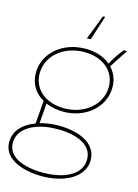

<svg xmlns="http://www.w3.org/2000/svg" viewBox="-98 -777 751 1043"><g transform="rotate(10 277.0 -256.0)"><path d="M286 -165C403 -165 502 -245 502 -358C502 -394 490 -427 469 -453L545 -550L527 -552C497 -520 481 -502 458 -466C422 -503 365 -525 296 -525C176 -525 77 -445 77 -333C77 -277 105 -233 146 -205L124 -77C52 -57 0 -13 0 58C0 162 144 201 242 201C365 201 454 146 454 57C454 -50 317 -89 216 -89C191 -89 167 -87 145 -82L164 -194C200 -175 242 -165 286 -165ZM247 181C154 181 20 150 20 57C20 -32 117 -69 210 -69C305 -69 434 -38 434 57C434 136 360 181 247 181ZM286 -184C172 -184 98 -249 98 -335C98 -434 184 -506 295 -506C408 -506 482 -441 482 -355C482 -256 393 -184 286 -184ZM396 -713H383L318 -580H340Z"/></g></svg>

Font: Fixel Display 20240404 Thin
Style: Italic
Weight: 100
Italic angle: -10°
Designer: AlfaBravo + MacPaw
Foundry: Kyrylo Tkachov, Marchela Mozhyna, Serhii Makarenko, Maria Weinstein, Zakhar Kryvoshyya
Version: Version 1.211;Glyphs 3.2 (3225)